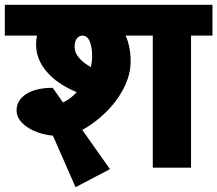

<svg xmlns="http://www.w3.org/2000/svg" viewBox="-40 -697 903 798"><path d="M843 -549H754V0H595V-549H482Q503 -503 503 -442Q503 -386 474 -330Q445 -274 398.5 -229Q352 -184 302 -157L417 6L274 81L180 -133Q115 -140 72 -169.5Q29 -199 29 -238Q29 -281 69.5 -306.5Q110 -332 179 -332L222 -271Q252 -285 279 -314Q199 -347 154.5 -398.5Q110 -450 110 -512Q110 -534 114 -549H-20V-677H843ZM302 -549Q289 -549 279.5 -537Q270 -525 270 -502Q270 -478 288.5 -456.5Q307 -435 338 -418Q343 -443 343 -462Q343 -501 333 -525Q323 -549 302 -549Z"/></svg>

Font: Martel Sans Black
Style: Regular
Weight: 900
Designer: Dan Reynolds and Mathieu Réguer
Foundry: Dan Reynolds and Mathieu Réguer
Version: Version 1.002; ttfautohint (v1.1) -l 5 -r 5 -G 72 -x 0 -D la